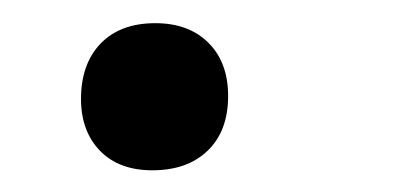

<svg xmlns="http://www.w3.org/2000/svg" viewBox="-20 -355 348 169"><path d="M51.3 -267.9Q51.3 -298.7 68.6 -316.7Q85.9 -334.6 116.7 -334.6Q146.2 -334.6 163.5 -317.3Q180.8 -300 180.8 -270.5Q180.8 -239.7 162.8 -222.4Q144.9 -205.1 114.1 -205.1Q84.6 -205.1 67.9 -222.4Q51.3 -239.7 51.3 -267.9Z"/></svg>

Font: Slabo 13px
Style: Regular
Weight: 400
Designer: John Hudson
Foundry: Tiro Typeworks Ltd.
Version: Version 1.02 Build 005a